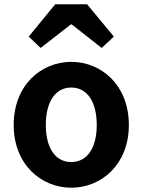

<svg xmlns="http://www.w3.org/2000/svg" viewBox="-20 -863 666 897"><path d="M313 14C453 14 582 -94 582 -279C582 -466 453 -574 313 -574C173 -574 44 -466 44 -279C44 -94 173 14 313 14ZM313 -106C237 -106 194 -174 194 -279C194 -385 237 -454 313 -454C389 -454 432 -385 432 -279C432 -174 389 -106 313 -106ZM114 -692 170 -639 311 -749H315L455 -639L512 -692L387 -843H238Z"/></svg>

Font: Source Han Sans SC Bold
Style: Regular
Weight: 700
Designer: Ryoko NISHIZUKA (kana & ideographs); Paul D. Hunt (Latin, Greek & Cyrillic); Wenlong ZHANG (bopomofo); Sandoll Communica
Foundry: Adobe Systems Incorporated
Version: Version 1.001;PS 1.001;hotconv 1.0.78;makeotf.lib2.5.61930